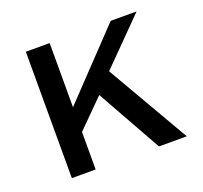

<svg xmlns="http://www.w3.org/2000/svg" viewBox="-96 -627 779 738"><g transform="rotate(-20 293.0 -258.5)"><path d="M435.1 0 287.1 -264.1 176.2 -153.5V0H78.8V-517H176.2V-254.5L425.8 -517H531.8L353.9 -336.9L548.9 0Z"/></g></svg>

Font: Public Sans VF
Style: Regular
Weight: 400
Designer: Pablo Impallari, Rodrigo Fuenzalida (Modified by Dan O. Williams and USWDS)
Version: Version 1.003